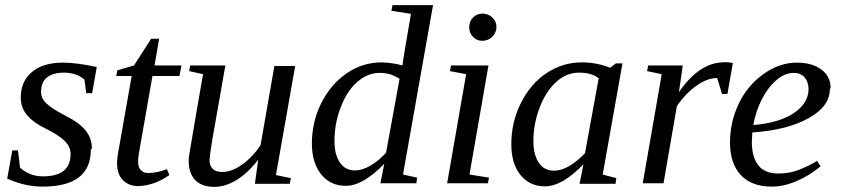

<svg xmlns="http://www.w3.org/2000/svg" viewBox="-20 -714 3278 748"><path d="M338 -135 334 -132Q334 -59 287 -23Q240 13 146 13Q77 13 8 -18L28 -128H50L58 -61Q72 -47 95 -37Q118 -27 148 -27Q255 -27 255 -114Q255 -142 232 -165Q210 -187 158 -213Q110 -236 85 -266Q61 -294 61 -334Q61 -398 105 -434Q148 -470 225 -470Q278 -470 357 -453L339 -351H316L309 -404Q278 -431 228 -431Q188 -431 164 -413Q140 -395 140 -356Q140 -330 161 -311Q183 -290 239 -261Q289 -236 314 -205Q338 -175 338 -135Z M518 -85V-84Q518 -62 529 -51Q540 -40 556 -40Q593 -40 630 -55L640 -32Q581 9 519 11Q481 11 458 -13Q436 -36 436 -79Q436 -92 439 -112Q442 -132 493 -418H433L437 -440L502 -459L569 -563H600L582 -459H687L679 -418H574L527 -150Q518 -105 518 -85Z M797 -94 796 -93Q796 -70 808 -57Q820 -44 846 -44Q883 -44 925 -74Q965 -103 995 -148L1049 -457H1130L1055 -32L1113 -20L1109 2H973L986 -92Q946 -40 902 -13Q858 14 815 14Q766 14 740 -13Q715 -39 715 -89Q715 -96 718 -116Q719 -121 724.5 -154.5Q730 -188 743.5 -266.5Q757 -345 771 -425L717 -437L721 -459H858L808 -175Q797 -111 797 -94Z M1548 -459Q1550 -482 1581 -660L1505 -672L1509 -694H1667L1550 -34L1605 -22L1602 0H1462L1477 -76Q1394 10 1327 10Q1267 10 1231 -35Q1195 -80 1195 -155Q1195 -238 1231 -311Q1267 -384 1330 -428Q1392 -471 1468 -471Q1514 -469 1548 -459ZM1537 -409V-407Q1519 -418 1502 -424Q1484 -430 1458 -430Q1412 -430 1371 -394Q1331 -359 1307 -295Q1283 -232 1283 -165Q1283 -112 1304 -81Q1325 -50 1363 -50Q1390 -50 1422 -68Q1455 -87 1484 -119Z M1809 -34 1885 -22 1881 0H1722L1796 -425L1733 -437L1737 -459H1883ZM1914 -609V-608Q1914 -587 1898 -571Q1882 -555 1859 -555Q1838 -555 1823 -570Q1808 -585 1808 -608Q1808 -631 1823 -646Q1838 -661 1859 -661Q1882 -661 1898 -646Q1914 -631 1914 -609Z M2328 -34 2381 -20 2378 2H2238L2253 -74Q2170 12 2103 12Q2044 12 2008 -32Q1972 -76 1972 -152Q1972 -238 2009 -312Q2047 -388 2109 -429Q2172 -471 2246 -471Q2305 -471 2357 -450L2379 -467H2405ZM2312 -407 2314 -408Q2295 -422 2278 -426Q2260 -431 2236 -431Q2186 -431 2146 -394Q2106 -357 2082 -294Q2058 -231 2058 -164Q2058 -112 2079 -80Q2100 -49 2138 -49Q2193 -49 2259 -117Z M2797 -471V-472Q2823 -472 2835 -468L2814 -348H2793L2774 -410Q2735 -410 2693 -380Q2651 -350 2617 -301L2565 0H2484L2558 -425L2501 -437L2505 -459H2640L2625 -355Q2664 -412 2707 -441Q2752 -471 2797 -471Z M3216 -371 3213 -367Q3213 -300 3131 -254Q3047 -207 2911 -198L2909 -162Q2909 -101 2935 -69Q2960 -38 3013 -38Q3057 -38 3094 -53Q3134 -69 3163 -87L3177 -66Q3134 -30 3082 -8Q3033 13 2987 13Q2908 13 2866 -32Q2824 -77 2824 -159Q2824 -240 2859 -312Q2893 -382 2955 -426Q3017 -470 3084 -470Q3144 -470 3180 -443Q3216 -416 3216 -371ZM2915 -228 2916 -227Q3014 -235 3072 -273Q3130 -312 3130 -367Q3130 -394 3115 -412Q3100 -430 3072 -430Q3037 -430 3005 -402Q2972 -374 2948 -327Q2924 -280 2915 -228Z"/></svg>

Font: Libra Serif Modern
Style: Italic
Weight: 400
Italic angle: -12°
Designer: Stefan Peev, Context Ltd
Foundry: Stefan Peev, Context Ltd
Version: Version 1.000